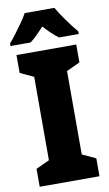

<svg xmlns="http://www.w3.org/2000/svg" viewBox="-101 -976 582 1025"><g transform="rotate(-10 190.0 -463.5)"><path d="M352 0H28V-97L101 -131V-583L28 -617V-714H352V-617L279 -583V-131L352 -97ZM271 -927Q290 -894 318 -855Q346 -816 375 -781V-767H268Q250 -780 231 -798Q212 -816 190 -840Q167 -815 148.5 -797Q130 -779 114 -767H5V-781Q20 -798 40.5 -825Q61 -852 80.5 -880Q100 -908 110 -927Z"/></g></svg>

Font: Noto Sans Telugu Condensed Black
Style: Regular
Weight: 900
Width: 3
Designer: Jelle Bosma - Monotype Design Team
Foundry: Monotype Imaging Inc.
Version: Version 2.005; ttfautohint (v1.8.4.7-5d5b)